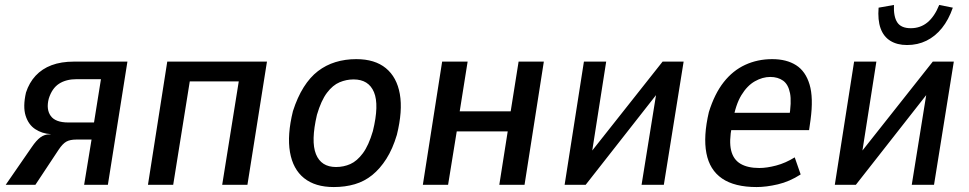

<svg xmlns="http://www.w3.org/2000/svg" viewBox="-20 -747 3915 776"><path d="M3 0 108 -152Q127 -180 143.5 -192Q160 -204 180 -204H185L184 -205Q150 -207 122.5 -225Q95 -243 83.5 -279.5Q72 -316 85 -373Q98 -413 124 -441Q150 -469 188.5 -483.5Q227 -498 279 -498H495L416 0H320L350 -183H289Q263 -183 248 -174.5Q233 -166 217 -142L123 0ZM256 -252H360L388 -427H290Q247 -427 218.5 -408.5Q190 -390 177 -348Q166 -305 185 -278.5Q204 -252 256 -252Z M578 0 656 -498H1059L980 0H878L945 -418H747L680 0Z M1329 9Q1254 9 1209 -27Q1164 -63 1152 -132Q1140 -201 1164 -298Q1182 -354 1207.5 -394.5Q1233 -435 1265 -459.5Q1297 -484 1336 -496Q1375 -508 1420 -508Q1495 -508 1539.5 -471.5Q1584 -435 1596 -367Q1608 -299 1584 -202Q1567 -145 1541.5 -105Q1516 -65 1484.5 -39.5Q1453 -14 1414 -2.5Q1375 9 1329 9ZM1338 -72Q1369 -72 1396 -84Q1423 -96 1446.5 -127.5Q1470 -159 1487 -217Q1513 -323 1491.5 -374.5Q1470 -426 1409 -426Q1380 -426 1352.5 -414.5Q1325 -403 1301.5 -372Q1278 -341 1261 -283Q1236 -176 1257 -124Q1278 -72 1338 -72Z M1689 0 1767 -498H1870L1838 -297H2044L2076 -498H2178L2100 0H1998L2032 -216H1826L1791 0Z M2262 0 2340 -498H2430L2370 -115H2355L2658 -498H2743L2663 0H2573L2635 -385H2649L2347 0Z M3038 9Q2949 9 2898.5 -25.5Q2848 -60 2835 -128Q2822 -196 2845 -294Q2868 -368 2905 -415Q2942 -462 2992 -485Q3042 -508 3101 -508Q3159 -508 3197.5 -483.5Q3236 -459 3252 -405.5Q3268 -352 3256 -263L3250 -221H2917L2928 -291H3188L3169 -269Q3180 -335 3173 -370.5Q3166 -406 3145 -421Q3124 -436 3093 -436Q3062 -436 3031 -418.5Q3000 -401 2976.5 -362.5Q2953 -324 2942 -259L2938 -237Q2926 -176 2935 -139Q2944 -102 2973 -85Q3002 -68 3049 -68Q3079 -68 3117 -78Q3155 -88 3192 -111L3216 -42Q3171 -13 3124 -2Q3077 9 3038 9Z M3354 0 3432 -498H3522L3462 -115H3447L3750 -498H3835L3755 0H3665L3727 -385H3741L3439 0ZM3646 -565Q3606 -565 3578.5 -582Q3551 -599 3539 -632.5Q3527 -666 3531 -716L3593 -727Q3591 -680 3606.5 -656.5Q3622 -633 3661 -633Q3700 -633 3728.5 -656.5Q3757 -680 3776 -727L3831 -716Q3814 -667 3787 -633.5Q3760 -600 3724.5 -582.5Q3689 -565 3646 -565Z"/></svg>

Font: Nunito Sans 7pt Condensed SemiBold
Style: Italic
Weight: 600
Width: 3
Italic angle: -9°
Designer: Vernon Adams
Foundry: Vernon Adams
Version: Version 3.101;gftools[0.9.27]